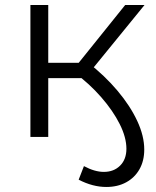

<svg xmlns="http://www.w3.org/2000/svg" viewBox="-20 -545 621 764"><path d="M403 199Q349 199 293 170L314 116Q357 139 393 139Q433 139 458 114Q483 89 483 47Q483 2 456.5 -51Q430 -104 383 -158Q336 -212 275 -257L329 -297Q397 -244 447.5 -184Q498 -124 526 -64Q554 -4 554 50Q554 95 535 128.5Q516 162 482 180.5Q448 199 403 199ZM101 0V-525H172V0ZM150 -234V-295H319V-234ZM335 -255 269 -265 478 -525H555Z"/></svg>

Font: MOST Montserrat
Style: Regular
Weight: 400
Designer: Julieta Ulanovsky
Foundry: Julieta Ulanovsky
Version: Version 8.000;March 11, 2024;FontCreator 15.0.0.2926 64-bit